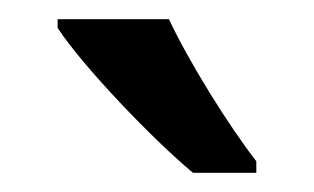

<svg xmlns="http://www.w3.org/2000/svg" viewBox="-20 -786 327 200"><path d="M156 -766H40V-757C66 -717 140 -640 181 -606H247V-618C219 -654 177 -721 156 -766Z"/></svg>

Font: Noto Sans Devanagari Condensed Medium
Style: Regular
Weight: 500
Width: 3
Designer: Jelle Bosma - Monotype Design Team
Foundry: Monotype Imaging Inc.
Version: Version 2.004